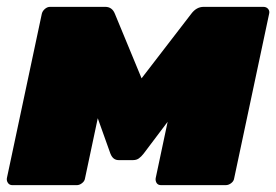

<svg xmlns="http://www.w3.org/2000/svg" viewBox="-26 -540 806 560"><path d="M10 0Q2 0 -2.5 -6Q-7 -12 -6 -20L96 -500Q98 -508 105 -514Q112 -520 120 -520H281Q301 -520 309 -500L426 -217L328 -235L532 -500Q547 -520 568 -520H742Q751 -520 756 -514Q761 -508 759 -500L657 -20Q656 -12 648.5 -6Q641 0 632 0H444Q435 0 431 -6Q427 -12 428 -20L484 -284L540 -287L393 -92Q386 -83 379 -78Q372 -73 362 -73H320Q312 -73 306 -77.5Q300 -82 296 -92L226 -288L278 -284L222 -20Q221 -12 213.5 -6Q206 0 198 0Z"/></svg>

Font: Rubik Light Black
Style: Italic
Weight: 900
Italic angle: -12°
Version: Version 2.104